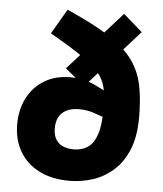

<svg xmlns="http://www.w3.org/2000/svg" viewBox="-54 -816 740 872"><g transform="rotate(5 315.5 -379.5)"><path d="M324 -425.8 234.8 -499.1 476.6 -768.5 563.2 -692.7ZM293.5 8.5Q214.1 8.5 156.1 -21Q98.2 -50.5 67.2 -103.8Q36.3 -157 36.3 -227Q36.3 -295.5 63.8 -348Q91.3 -400.5 141.2 -430.5Q191.2 -460.5 259.2 -460.5Q292.7 -460.5 322 -453.2Q351.3 -446 377.3 -432.9L427.8 -407.9L442.2 -286.8L386.2 -305.9Q367.6 -312.9 349 -316.2Q330.5 -319.5 312 -319.5Q278.8 -319.5 255.7 -308.6Q232.6 -297.8 220.3 -276.9Q208 -256.1 208 -224.5Q208 -193.4 219.6 -173.8Q231.2 -154.2 252.5 -144.8Q273.8 -135.5 301.9 -135.5Q338.5 -135.5 365.1 -153.1Q391.7 -170.6 406.2 -212.4Q420.8 -254.3 420.8 -328Q420.8 -379.7 414.6 -415.5Q408.3 -451.4 388.6 -480.7Q368.9 -510 328.4 -540.7Q287.9 -571.5 219.9 -612.5L153 -651.5L219.3 -765L284.1 -735Q378 -690.5 437 -648.2Q495.9 -606 528.3 -558Q560.8 -510 573 -448.9Q585.2 -387.9 585.2 -306.4Q585.2 -218.9 560.5 -158.7Q535.7 -98.5 493.5 -61.5Q451.3 -24.5 399.6 -8Q347.9 8.5 293.5 8.5Z"/></g></svg>

Font: REM Medium
Style: Regular
Weight: 500
Designer: Octavio Pardo
Foundry: Ashler Design
Version: Version 1.005;gftools[0.9.28]